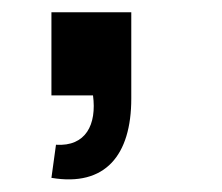

<svg xmlns="http://www.w3.org/2000/svg" viewBox="-20 -153 356 308"><path d="M190.6 5.2V-133.3H62.5V0H129.2C135.4 46.9 117.7 82.3 69.8 79.2L62.5 132.3C149 146.9 190.6 95.8 190.6 5.2Z"/></svg>

Font: Manrope3 Bold
Style: Regular
Weight: 700
Designer: Mikhail Sharanda
Foundry: Mikhail Sharanda
Version: Version 3.000;PS 003.000;hotconv 1.0.88;makeotf.lib2.5.64775